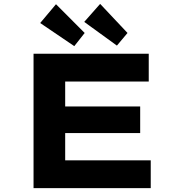

<svg xmlns="http://www.w3.org/2000/svg" viewBox="-20 -980 932 1000"><path d="M154.7 0V-700H754.7V-555.2H319.5V-144.8H765.1V0ZM242.7 -286.9V-425.4H710.1V-286.9ZM588.9 -742.5 418.7 -865.9 501.6 -959.7 644.1 -808.3ZM366.9 -739.7 189.3 -860.1 271.6 -958 421 -808.3Z"/></svg>

Font: Lexend Tera
Style: Regular
Weight: 400
Designer: Bonnie Shaver-Troup, Thomas Jockin
Foundry: Lexend
Version: Version 1.007